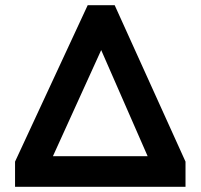

<svg xmlns="http://www.w3.org/2000/svg" viewBox="-20 -720 773 740"><path d="M38 -97 318 -700H422L695 -97V0H38ZM549 -118 370 -527 184 -118Z"/></svg>

Font: Bai Jamjuree
Style: Bold
Weight: 700
Designer: Katatrad Aksorn Co.,Ltd.
Foundry: Cadson Demak Co.,Ltd.
Version: Version 1.000; ttfautohint (v1.6)